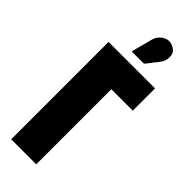

<svg xmlns="http://www.w3.org/2000/svg" viewBox="-298 -948 976 976"><g transform="rotate(45 189.5 -460.5)"><path d="M299 -816Q310 -830 314 -848.5Q318 -867 312.5 -885Q307 -903 286 -913Q264 -925 243.5 -919.5Q223 -914 208.5 -899Q194 -884 189 -866L158 -749H247ZM41 0H221V-540H375V-700H41Z"/></g></svg>

Font: Advent Pro Black
Style: Regular
Weight: 900
Version: Version 3.000